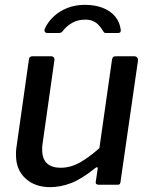

<svg xmlns="http://www.w3.org/2000/svg" viewBox="-20 -762 623 792"><path d="M187 10Q124 10 85 -26Q46 -62 46 -122Q46 -129 46 -135.5Q46 -142 47 -148L99 -515Q100 -524 104 -527Q108 -530 116 -530H190Q198 -530 202 -525Q206 -520 204 -511L155 -165Q154 -160 154 -154.5Q154 -149 154 -145Q154 -106 174 -88Q194 -70 230 -70Q272 -70 311 -92.5Q350 -115 390 -151L442 -516Q444 -525 447.5 -527.5Q451 -530 461 -530H533Q541 -530 545.5 -525Q550 -520 549 -511L477 -11Q476 -5 474 -2.5Q472 0 465 0H387Q382 0 378 -2.5Q374 -5 375 -12L383 -66Q384 -71 381 -72Q378 -73 372 -68Q316 -23 272.5 -6.5Q229 10 187 10ZM175 -626Q167 -626 164.5 -632Q162 -638 166 -646Q178 -672 201.5 -694Q225 -716 257.5 -729Q290 -742 330 -742Q372 -742 404 -729.5Q436 -717 455 -694Q474 -671 478 -640Q479 -635 477 -630.5Q475 -626 467 -626H416Q410 -626 407.5 -630.5Q405 -635 400 -642Q395 -650 386 -659.5Q377 -669 364 -675Q351 -681 331 -681Q300 -681 276.5 -667Q253 -653 239 -634Q236 -629 231.5 -627.5Q227 -626 223 -626Z"/></svg>

Font: Libre Franklin Medium
Style: Italic
Weight: 500
Italic angle: -8°
Designer: Pablo Impallari, Rodrigo Fuenzalida, Nhung Nguyen
Foundry: Impallari Type
Version: Version 3.000